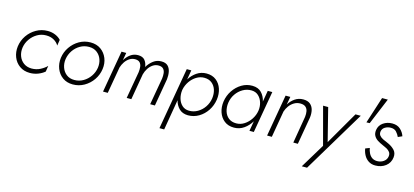

<svg xmlns="http://www.w3.org/2000/svg" viewBox="-71 -1259 4392 2038"><g transform="rotate(15 2125.0 -240.0)"><path d="M102 -230Q110 -282 140 -325Q170 -368 214.5 -394Q259 -420 312 -420Q362 -420 398 -399Q434 -378 452 -346L462 -411Q438 -438 399.5 -454Q361 -470 316 -470Q249 -470 191.5 -437.5Q134 -405 96.5 -350.5Q59 -296 50 -230Q42 -167 63.5 -112Q85 -57 132 -23.5Q179 10 245 10Q293 10 335 -6.5Q377 -23 406 -48L416 -113Q389 -85 346 -62.5Q303 -40 250 -40Q198 -41 162.5 -67.5Q127 -94 111 -137Q95 -180 102 -230Z M523 -230Q515 -167 536.5 -112Q558 -57 604.5 -23.5Q651 10 717 10Q784 10 841 -22.5Q898 -55 935.5 -109.5Q973 -164 982 -230Q991 -294 969 -348.5Q947 -403 900.5 -436.5Q854 -470 787 -470Q720 -470 663.5 -437.5Q607 -405 569.5 -350.5Q532 -296 523 -230ZM575 -230Q583 -282 612 -325Q641 -368 685.5 -394Q730 -420 783 -420Q835 -420 870.5 -393Q906 -366 921.5 -323Q937 -280 930 -230Q922 -178 892.5 -135Q863 -92 818.5 -66Q774 -40 721 -40Q669 -40 634 -67Q599 -94 583.5 -137.5Q568 -181 575 -230Z M1670 -302Q1675 -346 1667.5 -384.5Q1660 -423 1636 -446.5Q1612 -470 1566 -470Q1517 -471 1477.5 -441.5Q1438 -412 1412 -368Q1407 -412 1383 -441Q1359 -470 1308 -470Q1262 -470 1225.5 -443.5Q1189 -417 1165 -376L1180 -460H1128L1048 0H1100L1151 -293Q1161 -326 1180.5 -355Q1200 -384 1228.5 -402.5Q1257 -421 1292 -420Q1326 -419 1342 -401Q1358 -383 1361 -355.5Q1364 -328 1360 -296L1308 0H1359L1408 -286Q1417 -320 1436.5 -351Q1456 -382 1485 -401.5Q1514 -421 1550 -420Q1584 -419 1600 -401Q1616 -383 1619 -355.5Q1622 -328 1618 -296L1566 0H1618Z M2237 -230Q2246 -294 2228 -348.5Q2210 -403 2167.5 -436.5Q2125 -470 2061 -470Q2002 -470 1955 -438Q1908 -406 1877 -356L1895 -460H1845L1727 220H1779L1836 -116Q1849 -63 1885 -27Q1921 9 1983 10Q2047 10 2101 -22Q2155 -54 2191 -108.5Q2227 -163 2237 -230ZM2186 -230Q2178 -177 2148.5 -133.5Q2119 -90 2075 -64.5Q2031 -39 1980 -40Q1935 -41 1905 -68.5Q1875 -96 1862.5 -138.5Q1850 -181 1855 -227L1857 -240Q1867 -288 1895 -329Q1923 -370 1963.5 -395Q2004 -420 2049 -420Q2100 -420 2133 -393.5Q2166 -367 2179.5 -324Q2193 -281 2186 -230Z M2311 -230Q2302 -166 2320.5 -111.5Q2339 -57 2381.5 -23.5Q2424 10 2488 10Q2549 10 2597 -24Q2645 -58 2676 -110L2657 0H2705L2785 -460H2735L2714 -337Q2702 -393 2666 -431Q2630 -469 2566 -470Q2502 -471 2448 -438.5Q2394 -406 2357.5 -351.5Q2321 -297 2311 -230ZM2363 -230Q2371 -284 2400.5 -327Q2430 -370 2474 -395.5Q2518 -421 2569 -420Q2615 -419 2645 -391Q2675 -363 2688 -320Q2701 -277 2694 -230Q2686 -180 2657.5 -136.5Q2629 -93 2588 -66.5Q2547 -40 2500 -40Q2449 -40 2416 -66Q2383 -92 2369.5 -135.5Q2356 -179 2363 -230Z M3189 -296 3139 0H3189L3241 -302Q3247 -348 3237.5 -386Q3228 -424 3200.5 -447Q3173 -470 3124 -470Q3073 -470 3033 -442.5Q2993 -415 2967 -372L2983 -460H2931L2851 0H2903L2953 -291Q2964 -325 2985.5 -354.5Q3007 -384 3038.5 -402.5Q3070 -421 3108 -420Q3145 -419 3164 -402Q3183 -385 3188 -357Q3193 -329 3189 -296Z M3757 -460H3699L3490 -99L3399 -460H3343L3453 -48L3291 220H3349Z M3927 -700 3833 -408 3869 -409 3990 -700Z M3938 -155 3892 -137Q3898 -99 3916 -65.5Q3934 -32 3965.5 -11Q3997 10 4041 10Q4107 10 4154 -26Q4201 -62 4208 -123Q4214 -174 4181.5 -206Q4149 -238 4103 -257Q4078 -267 4053 -279Q4028 -291 4013.5 -309Q3999 -327 4003 -354Q4008 -386 4036.5 -403Q4065 -420 4099 -420Q4139 -420 4160.5 -396.5Q4182 -373 4195 -344L4240 -364Q4227 -405 4193 -436.5Q4159 -468 4103 -468Q4047 -468 4004 -438.5Q3961 -409 3953 -356Q3948 -318 3962.5 -292.5Q3977 -267 4003.5 -250Q4030 -233 4061 -220Q4086 -210 4109 -197.5Q4132 -185 4145.5 -166.5Q4159 -148 4155 -120Q4150 -84 4119 -62Q4088 -40 4047 -40Q4012 -41 3990 -57.5Q3968 -74 3955.5 -100Q3943 -126 3938 -155Z"/></g></svg>

Font: Jost* 300 Light Italic
Style: Italic
Weight: 300
Italic angle: -10°
Version: Version 3.200; ttfautohint (v0.97) -l 8 -r 50 -G 200 -x 14 -